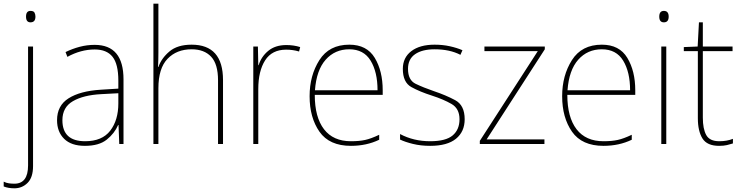

<svg xmlns="http://www.w3.org/2000/svg" viewBox="-67 -780 4016 1040"><path d="M74 -690Q74 -659 98 -659Q125 -659 125 -690Q125 -702 120 -711.5Q115 -721 98 -721Q74 -721 74 -690ZM11 240Q53 240 82.5 210.5Q112 181 112 120V-528H85V116Q85 215 11 215Q-4 215 -18.5 213Q-33 211 -47 204V230Q-22 240 11 240Z M574 -275V-220Q574 -129 530 -72Q486 -15 394 -15Q271 -15 271 -129Q271 -199 328 -232Q385 -265 481 -270ZM446 -537Q404 -537 364.5 -526.5Q325 -516 288 -498L298 -472Q371 -512 446 -512Q511 -512 542.5 -472.5Q574 -433 574 -343V-300L478 -294Q367 -287 304.5 -247.5Q242 -208 242 -129Q242 -66 280.5 -28Q319 10 393 10Q469 10 511 -23.5Q553 -57 573 -103H575L579 0H602V-350Q602 -537 446 -537Z M791 -760H764V0H791V-302Q791 -410 840.5 -461.5Q890 -513 971 -513Q1039 -513 1076.5 -473Q1114 -433 1114 -345V0H1141V-346Q1141 -538 971 -538Q894 -538 850.5 -501Q807 -464 791 -417H789Q790 -439 790.5 -456.5Q791 -474 791 -496Z M1484 -536Q1424 -536 1386 -504.5Q1348 -473 1334 -427H1332L1330 -528H1305V0H1332V-297Q1332 -395 1369 -453Q1406 -511 1483 -511Q1520 -511 1553 -501L1559 -525Q1524 -536 1484 -536Z M1825 -538Q1716 -538 1663 -454.5Q1610 -371 1610 -259Q1610 -143 1663.5 -66.5Q1717 10 1834 10Q1918 10 1987 -23V-50Q1943 -29 1911 -22Q1879 -15 1834 -15Q1738 -15 1688 -80Q1638 -145 1638 -266H2006V-291Q2006 -395 1963 -466.5Q1920 -538 1825 -538ZM1825 -513Q1903 -513 1940.5 -451.5Q1978 -390 1978 -291H1639Q1647 -400 1697 -456.5Q1747 -513 1825 -513Z M2450 -134Q2450 -210 2398.5 -237.5Q2347 -265 2284 -286Q2226 -306 2184.5 -326Q2143 -346 2143 -407Q2143 -460 2181.5 -486.5Q2220 -513 2287 -513Q2369 -513 2427 -483L2438 -508Q2408 -521 2369.5 -529.5Q2331 -538 2287 -538Q2207 -538 2161 -503Q2115 -468 2115 -407Q2115 -334 2161 -308.5Q2207 -283 2273 -262Q2335 -242 2378.5 -217Q2422 -192 2422 -134Q2422 -78 2385 -46.5Q2348 -15 2263 -15Q2173 -15 2100 -54V-24Q2127 -11 2169.5 -0.5Q2212 10 2263 10Q2356 10 2403 -28.5Q2450 -67 2450 -134Z M2882 0H2532V-17L2846 -503H2557V-528H2884V-513L2569 -25H2882Z M3193 -538Q3084 -538 3031 -454.5Q2978 -371 2978 -259Q2978 -143 3031.5 -66.5Q3085 10 3202 10Q3286 10 3355 -23V-50Q3311 -29 3279 -22Q3247 -15 3202 -15Q3106 -15 3056 -80Q3006 -145 3006 -266H3374V-291Q3374 -395 3331 -466.5Q3288 -538 3193 -538ZM3193 -513Q3271 -513 3308.5 -451.5Q3346 -390 3346 -291H3007Q3015 -400 3065 -456.5Q3115 -513 3193 -513Z M3529 -721Q3504 -721 3504 -690Q3504 -659 3529 -659Q3555 -659 3555 -690Q3555 -721 3529 -721ZM3542 -528H3515V0H3542Z M3829 -15Q3777 -15 3758.5 -48.5Q3740 -82 3740 -143V-503H3901V-528H3740V-659H3719L3712 -528L3637 -525V-503H3713V-140Q3713 -70 3738 -30Q3763 10 3828 10Q3853 10 3870 6Q3887 2 3903 -3V-28Q3871 -15 3829 -15Z"/></svg>

Font: Noto Sans Display Thin
Style: Regular
Weight: 250
Designer: Monotype Design Team
Foundry: Monotype Imaging Inc.
Version: Version 1.900